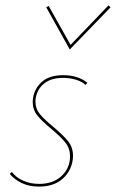

<svg xmlns="http://www.w3.org/2000/svg" viewBox="-20 -687 429 710"><path d="M16 -44 24 -51Q39 -31 65.5 -19Q92 -7 125 -7Q177 -7 208 -36.5Q239 -66 239 -109Q239 -138 222 -159.5Q205 -181 170 -210Q135 -239 118 -260Q101 -281 101 -310Q101 -321 104 -334Q113 -368 140 -388.5Q167 -409 214 -409Q268 -409 303 -381L296 -373Q284 -385 261.5 -392Q239 -399 213 -399Q172 -399 147 -381Q122 -363 114 -333Q111 -323 111 -312Q111 -285 127.5 -265Q144 -245 177 -218Q214 -187 232 -164.5Q250 -142 250 -110Q250 -99 247 -85Q237 -45 205.5 -21Q174 3 124 3Q87 3 59.5 -10.5Q32 -24 16 -44ZM151 -660 160 -665 241 -521 381 -667 389 -660 238 -504Z"/></svg>

Font: Ysabeau Hairline
Style: Italic
Weight: 100
Italic angle: -12°
Designer: Christian Thalmann (Catharsis Fonts)
Version: Version 0.003